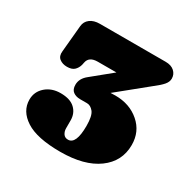

<svg xmlns="http://www.w3.org/2000/svg" viewBox="-102 -793 570 581"><g transform="rotate(30 183.5 -502.0)"><path d="M355.5 -430.5Q355.5 -373 308.5 -338.8Q261.5 -304.5 178 -304.5Q96.5 -304.5 57.5 -329.8Q18.5 -355 18.5 -395Q18.5 -422.5 39.2 -440.8Q60 -459 91 -459Q124.5 -459 141.2 -443.2Q158 -427.5 158 -402.5V-375Q158 -364.5 163.5 -356.2Q169 -348 180 -348Q208 -348 208 -412Q208 -447 197.8 -459.8Q187.5 -472.5 175 -472.5H151Q136 -472.5 126.2 -479.8Q116.5 -487 116.5 -503.5Q116.5 -525.5 137.5 -542L205.5 -597.5H140.5Q110.5 -597.5 106 -575L104 -565.5Q100.5 -553 92 -545.2Q83.5 -537.5 67 -537.5Q51 -537.5 40.5 -545.8Q30 -554 32 -571.5L40.5 -664Q42 -680.5 54.8 -690.2Q67.5 -700 89 -700H318.5Q338 -700 349 -690Q360 -680 360 -665Q360 -653.5 350.8 -642.8Q341.5 -632 322.5 -617.5L221 -535Q228.5 -535.5 238 -535.5Q288 -535.5 321.8 -506.2Q355.5 -477 355.5 -430.5Z"/></g></svg>

Font: Fraunces 72pt S100 Black
Style: Regular
Weight: 900
Version: Version 1.000; ttfautohint (v1.8.3)